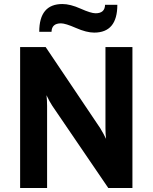

<svg xmlns="http://www.w3.org/2000/svg" viewBox="-20 -934 758 954"><path d="M448 -772Q410 -772 357.5 -795Q305 -818 283 -818Q237 -818 236 -776H175Q175 -914 290 -914Q329 -914 380.5 -891Q432 -868 455 -868Q501 -868 502 -910H563Q563 -772 448 -772ZM518 0 240 -408Q226 -429 211 -461Q214 -436 214 -408V0H80V-700H207L478 -297Q495 -269 507 -244Q504 -268 504 -297V-700H638V0Z"/></svg>

Font: OVRPSS Recut ExtraBold
Style: Regular
Weight: 800
Designer: Giant Group
Foundry: Giant Group
Version: Version 1.001;hotconv 1.0.109;makeotfexe 2.5.65596